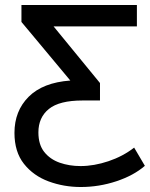

<svg xmlns="http://www.w3.org/2000/svg" viewBox="-20 -550 601 770"><path d="M304 200Q236 200 175 177.5Q114 155 76 107Q38 59 38 -17Q38 -105 95 -162Q152 -219 262 -227L66 -462V-530H529V-444H195L381 -217V-147H311Q218 -147 176 -113Q134 -79 134 -19Q134 30 157.5 59.5Q181 89 219.5 102.5Q258 116 303 116Q357 116 415 96.5Q473 77 518 42L561 115Q516 154 446.5 177Q377 200 304 200Z"/></svg>

Font: Montserrat Medium
Style: Regular
Weight: 500
Designer: Julieta Ulanovsky
Foundry: Julieta Ulanovsky
Version: Version 9.000; ttfautohint (v1.8.4.7-5d5b)